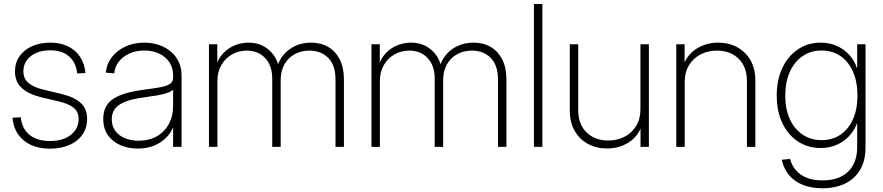

<svg xmlns="http://www.w3.org/2000/svg" viewBox="-20 -748 4498 978"><path d="M234.9 9.3Q179.7 9.3 138.2 -9.5Q96.7 -28.3 72.3 -63.5Q47.9 -98.6 43.5 -148.4L85.9 -150.4Q91.3 -93.8 129.6 -61.8Q168 -29.8 234.4 -29.8Q301.3 -29.8 340.8 -61Q380.4 -92.3 380.4 -141.1Q380.4 -179.2 354.7 -199.5Q329.1 -219.7 280.8 -231L193.8 -251.5Q126 -267.6 91.1 -299.6Q56.2 -331.5 56.2 -384.3Q56.2 -427.7 78.9 -460.7Q101.6 -493.7 142.1 -512.2Q182.6 -530.8 235.8 -530.8Q287.1 -530.8 325.7 -512.2Q364.3 -493.7 387.5 -459.2Q410.6 -424.8 415.5 -376L373.5 -373.5Q367.2 -429.7 332 -460.7Q296.9 -491.7 235.8 -491.7Q174.3 -491.7 136.7 -461.9Q99.1 -432.1 99.1 -384.8Q99.1 -346.7 126 -324.7Q152.8 -302.7 203.1 -291L290.5 -270Q356.4 -254.4 390.1 -224.6Q423.8 -194.8 423.8 -142.1Q423.8 -96.7 400.1 -62.5Q376.5 -28.3 333.7 -9.5Q291 9.3 234.9 9.3Z M681.6 8.8Q634.8 8.8 594.7 -8.1Q554.7 -24.9 530.3 -58.6Q505.9 -92.3 505.9 -142.1Q505.9 -177.7 519 -203.1Q532.2 -228.5 558.6 -245.6Q585 -262.7 624.3 -273.7Q663.6 -284.7 716.3 -291.5Q762.2 -297.4 794.7 -303.2Q827.1 -309.1 844.5 -319.8Q861.8 -330.6 861.8 -351.6V-364.7Q861.8 -401.9 843.3 -430.2Q824.7 -458.5 791.7 -474.6Q758.8 -490.7 715.3 -490.7Q673.3 -490.7 639.6 -475.6Q606 -460.4 585.4 -434.1Q564.9 -407.7 562 -374.5L519 -377.9Q523.4 -422.9 550 -457.3Q576.7 -491.7 619.6 -511.2Q662.6 -530.8 715.3 -530.8Q755.4 -530.8 790 -518.8Q824.7 -506.8 850.3 -485.1Q876 -463.4 890.4 -432.6Q904.8 -401.9 904.8 -364.3V0H861.8V-96.2H860.4Q847.2 -66.4 822.3 -42.7Q797.4 -19 762 -5.1Q726.6 8.8 681.6 8.8ZM685.5 -31.2Q737.8 -31.2 777.3 -53Q816.9 -74.7 839.4 -115.2Q861.8 -155.8 861.8 -210.9V-290.5Q853 -283.2 839.4 -277.6Q825.7 -272 807.1 -267.6Q788.6 -263.2 765.6 -259.8Q742.7 -256.3 716.3 -252.4Q659.2 -245.1 622.1 -231.4Q585 -217.8 567.1 -195.8Q549.3 -173.8 549.3 -140.6Q549.3 -106 567.4 -81.3Q585.4 -56.6 616.5 -43.9Q647.5 -31.2 685.5 -31.2Z M1044.4 0V-522.5H1086.9V-406.2H1078.6Q1090.3 -448.2 1116.2 -475.8Q1142.1 -503.4 1176 -517.1Q1210 -530.8 1246.1 -530.8Q1306.2 -530.8 1348.4 -494.9Q1390.6 -459 1401.4 -400.9H1390.1Q1399.9 -439.9 1424.6 -469.2Q1449.2 -498.5 1485.1 -514.6Q1521 -530.8 1564.5 -530.8Q1614.3 -530.8 1651.9 -508.8Q1689.5 -486.8 1710.7 -445.1Q1731.9 -403.3 1731.9 -343.3V0H1689V-343.3Q1689 -415.5 1652.1 -452.9Q1615.2 -490.2 1556.2 -490.2Q1514.6 -490.2 1481.4 -472.2Q1448.2 -454.1 1429 -420.4Q1409.7 -386.7 1409.7 -339.8V0H1366.7V-346.2Q1366.7 -414.1 1330.8 -452.1Q1294.9 -490.2 1236.8 -490.2Q1195.8 -490.2 1161.9 -470.9Q1127.9 -451.7 1107.7 -417Q1087.4 -382.3 1087.4 -335.4V0Z M1872.1 0V-522.5H1914.6V-406.2H1906.2Q1918 -448.2 1943.8 -475.8Q1969.7 -503.4 2003.7 -517.1Q2037.6 -530.8 2073.7 -530.8Q2133.8 -530.8 2176 -494.9Q2218.3 -459 2229 -400.9H2217.8Q2227.5 -439.9 2252.2 -469.2Q2276.9 -498.5 2312.7 -514.6Q2348.6 -530.8 2392.1 -530.8Q2441.9 -530.8 2479.5 -508.8Q2517.1 -486.8 2538.3 -445.1Q2559.6 -403.3 2559.6 -343.3V0H2516.6V-343.3Q2516.6 -415.5 2479.7 -452.9Q2442.9 -490.2 2383.8 -490.2Q2342.3 -490.2 2309.1 -472.2Q2275.9 -454.1 2256.6 -420.4Q2237.3 -386.7 2237.3 -339.8V0H2194.3V-346.2Q2194.3 -414.1 2158.4 -452.1Q2122.6 -490.2 2064.5 -490.2Q2023.4 -490.2 1989.5 -470.9Q1955.6 -451.7 1935.3 -417Q1915 -382.3 1915 -335.4V0Z M2742.7 -727.5V0H2699.7V-727.5Z M3072.3 8.3Q3017.6 8.3 2974.6 -15.1Q2931.6 -38.6 2907 -82Q2882.3 -125.5 2882.3 -185.1V-522.5H2925.3V-187Q2925.3 -115.7 2967.5 -74Q3009.8 -32.2 3078.1 -32.2Q3124.5 -32.2 3161.6 -51.5Q3198.7 -70.8 3220.5 -106.7Q3242.2 -142.6 3242.2 -191.4V-522.5H3285.2V0H3242.7V-120.1H3253.4Q3233.4 -55.2 3183.8 -23.4Q3134.3 8.3 3072.3 8.3Z M3467.8 -331.1V0H3424.8V-522.5H3467.3V-401.9H3456.1Q3476.6 -467.3 3526.4 -499Q3576.2 -530.8 3637.7 -530.8Q3692.9 -530.8 3735.6 -507.3Q3778.3 -483.9 3803 -440.7Q3827.6 -397.5 3827.6 -337.4V0H3784.7V-335Q3784.7 -406.7 3742.7 -448.5Q3700.7 -490.2 3631.8 -490.2Q3585.4 -490.2 3548.3 -470.7Q3511.2 -451.2 3489.5 -415.5Q3467.8 -379.9 3467.8 -331.1Z M4169.4 210.9Q4111.8 210.9 4068.6 193.4Q4025.4 175.8 3998.5 143.1Q3971.7 110.4 3961.9 65.9L4004.4 61.5Q4013.2 95.2 4034.4 119.6Q4055.7 144 4089.4 157.5Q4123 170.9 4169.4 170.9Q4253.4 170.9 4299.8 126.5Q4346.2 82 4346.2 2.4V-118.7H4344.7Q4331.1 -82 4304.4 -54Q4277.8 -25.9 4241.2 -10Q4204.6 5.9 4160.2 5.9Q4095.2 5.9 4044.7 -27.3Q3994.1 -60.5 3965.3 -120.6Q3936.5 -180.7 3936.5 -261.2Q3936.5 -341.8 3965.3 -402.3Q3994.1 -462.9 4044.7 -496.8Q4095.2 -530.8 4160.2 -530.8Q4205.1 -530.8 4242.2 -514.2Q4279.3 -497.6 4305.9 -468.5Q4332.5 -439.5 4344.7 -401.9H4346.2V-522.5H4388.7V2.9Q4388.7 70.3 4361.3 116.7Q4334 163.1 4284.7 187Q4235.4 210.9 4169.4 210.9ZM4164.6 -34.2Q4220.2 -34.2 4261.2 -62Q4302.2 -89.8 4325 -140.9Q4347.7 -191.9 4347.7 -261.2Q4347.7 -330.6 4325.2 -382.1Q4302.7 -433.6 4261.5 -462.2Q4220.2 -490.7 4164.6 -490.7Q4110.8 -490.7 4069.1 -462.6Q4027.3 -434.6 4003.7 -383.1Q3980 -331.5 3980 -261.2Q3980 -190.9 4003.7 -140.1Q4027.3 -89.4 4069.1 -61.8Q4110.8 -34.2 4164.6 -34.2Z"/></svg>

Font: Inter 28pt ExtraLight
Style: Regular
Weight: 250
Designer: Rasmus Andersson
Foundry: rsms
Version: Version 4.001;git-66647c0bb